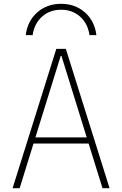

<svg xmlns="http://www.w3.org/2000/svg" viewBox="-20 -986 640 1006"><path d="M300 -966Q374 -966 425 -921Q476 -876 485 -802H449Q440 -863 399.5 -899Q359 -935 300 -935Q241 -935 200.5 -899Q160 -863 151 -802H115Q124 -876 175 -921Q226 -966 300 -966ZM46 0 275 -730H325L554 0H517L302 -693H298L83 0ZM146 -234V-266H454V-234Z"/></svg>

Font: M PLUS Code Latin Expanded ExtraLight
Style: Regular
Weight: 250
Width: 7
Designer: Coji Morishita
Foundry: UNDERFOREST DESIGN
Version: Version 1.002; ttfautohint (v1.8.3)